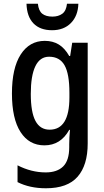

<svg xmlns="http://www.w3.org/2000/svg" viewBox="-20 -769 557 1029"><path d="M220 -550Q263 -550 295 -530.5Q327 -511 351 -469H356L367 -540H450V0Q450 116 396 178Q342 240 226 240Q139 240 74 207V117Q148 155 225 155Q286 155 318.5 123Q351 91 351 20V5Q351 -11 352 -32.5Q353 -54 355 -73H351Q305 10 218 10Q136 10 90 -61.5Q44 -133 44 -268Q44 -404 91 -477Q138 -550 220 -550ZM243 -465Q194 -465 169.5 -414Q145 -363 145 -266Q145 -168 170 -121Q195 -74 246 -74Q352 -74 352 -247V-272Q352 -373 326 -419Q300 -465 243 -465ZM400 -749Q398 -684 360 -645.5Q322 -607 259 -607Q195 -607 159.5 -643.5Q124 -680 122 -749H183Q187 -711 206.5 -695.5Q226 -680 261 -680Q293 -680 314 -695.5Q335 -711 339 -749Z"/></svg>

Font: Noto Sans Hebrew Condensed Medium
Style: Regular
Weight: 500
Width: 3
Designer: Monotype Design Team
Foundry: Monotype Imaging Inc.
Version: Version 2.004; ttfautohint (v1.8.4.7-5d5b)